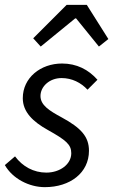

<svg xmlns="http://www.w3.org/2000/svg" viewBox="-22 -760 467 792"><path d="M163 12C267 12 345 -47 345 -138C345 -196 313 -232 232 -276C182 -303 145 -326 145 -364C145 -403 182 -438 232 -438C275 -438 312 -419 339 -390L380 -431C343 -473 294 -498 234 -498C145 -498 72 -439 72 -355C72 -298 114 -258 175 -224C250 -182 272 -164 272 -128C272 -82 225 -48 169 -48C117 -48 71 -73 40 -115L-2 -79C30 -23 98 12 163 12ZM146 -568 288 -684H292L386 -568L425 -599L336 -740H253L115 -602Z"/></svg>

Font: Source Sans Pro
Style: Italic
Weight: 400
Italic angle: -11°
Designer: Paul D. Hunt
Foundry: Adobe Systems Incorporated
Version: Version 3.006;hotconv 1.0.111;makeotfexe 2.5.65597